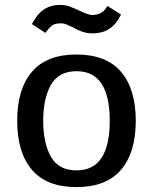

<svg xmlns="http://www.w3.org/2000/svg" viewBox="-20 -750 623 782"><path d="M276 -639Q273 -640 257.5 -647.5Q242 -655 229 -655Q204 -655 192.5 -646.5Q181 -638 165 -616L110 -652Q131 -693 159 -711.5Q187 -730 224 -730Q246 -730 262.5 -724Q279 -718 305 -706Q319 -699 332.5 -694Q346 -689 357 -689Q377 -689 393.5 -699Q410 -709 417 -726L473 -691Q453 -650 424.5 -632Q396 -614 358 -614Q335 -614 316 -620.5Q297 -627 276 -639ZM291 12Q170 12 110 -58.5Q50 -129 50 -258Q50 -387 110 -457.5Q170 -528 291 -528Q413 -528 473 -457.5Q533 -387 533 -258Q533 -129 473 -58.5Q413 12 291 12ZM427 -258Q427 -460 292 -460Q219 -460 187.5 -404.5Q156 -349 156 -258Q156 -167 187.5 -111.5Q219 -56 292 -56Q427 -56 427 -258Z"/></svg>

Font: Voces
Style: Regular
Weight: 400
Designer: Ana Paula Megda, Pablo Ugerman
Foundry: Ana Paula Megda, Pablo Ugerman
Version: Version 1.100